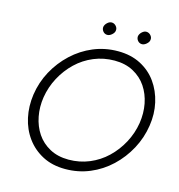

<svg xmlns="http://www.w3.org/2000/svg" viewBox="-123 -964 1007 1081"><g transform="rotate(15 380.0 -423.5)"><path d="M133 -350Q143 -412 172.5 -467Q202 -522 246 -564Q290 -606 346.5 -629.5Q403 -653 467 -653Q530 -653 577 -627.5Q624 -602 652.5 -559.5Q681 -517 691.5 -463Q702 -409 693 -350Q683 -288 653.5 -233Q624 -178 580 -136Q536 -94 479.5 -70.5Q423 -47 359 -47Q296 -47 249 -72.5Q202 -98 173.5 -140.5Q145 -183 134.5 -237.5Q124 -292 133 -350ZM74 -350Q64 -280 78 -215.5Q92 -151 129 -100.5Q166 -50 222.5 -20.5Q279 9 354 9Q430 9 497 -19Q564 -47 617 -97Q670 -147 705 -212Q740 -277 751 -350Q762 -420 747.5 -484.5Q733 -549 697 -599.5Q661 -650 604 -679.5Q547 -709 472 -709Q396 -709 329 -681Q262 -653 208.5 -603Q155 -553 120 -488.5Q85 -424 74 -350ZM557 -819Q556 -805 565 -794Q574 -783 588 -782Q602 -781 616 -793Q630 -805 631 -818Q633 -832 623 -843.5Q613 -855 599 -856Q585 -857 572 -845Q559 -833 557 -819ZM355 -819Q354 -805 363 -794Q372 -783 386 -782Q400 -781 414 -793Q428 -805 429 -818Q431 -832 421 -843.5Q411 -855 397 -856Q383 -857 370 -845Q357 -833 355 -819Z"/></g></svg>

Font: Jost* 300 Light Italic
Style: Italic
Weight: 300
Italic angle: -10°
Version: Version 3.200; ttfautohint (v0.97) -l 8 -r 50 -G 200 -x 14 -